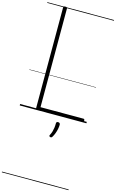

<svg xmlns="http://www.w3.org/2000/svg" viewBox="-318 -1558 1571 2601"><g transform="rotate(15 467.5 -257.5)"><path d="M251 0Q224 0 224 -23V-1434Q224 -1444 230.5 -1448.5Q237 -1453 251 -1453Q266 -1453 272 -1448.5Q278 -1444 278 -1434V-50H881Q889 -50 893 -44.5Q897 -39 897 -25Q897 -11 893 -5.5Q889 0 881 0ZM507 306Q496 302 494.5 295.5Q493 289 500 276Q513 251 520.5 225.5Q528 200 532 171.5Q536 143 536 108Q536 97 541.5 90.5Q547 84 561 84Q576 84 583.5 92Q591 100 591 112Q591 139 584.5 172Q578 205 566 237Q554 269 539 293Q533 303 525.5 307Q518 311 507 306ZM0 928H935V938H0ZM0 -20H935V0H0ZM0 -505H935V-500H0ZM0 -1448H935V-1438H0Z"/></g></svg>

Font: Playwrite ID Guides
Style: Regular
Weight: 400
Designer: Veronika Burian, José Scaglione
Foundry: TypeTogether
Version: Version 1.003